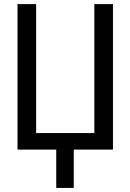

<svg xmlns="http://www.w3.org/2000/svg" viewBox="-20 -734 640 942"><path d="M534.2 0H341.8V188H255.9V0H65.9V-713.9H157.2V-81.1H442.9V-713.9H534.2Z"/></svg>

Font: Droid Sans Mono
Style: Regular
Weight: 400
Monospace: yes
Foundry: Ascender Corporation
Version: Version 1.00 build 112